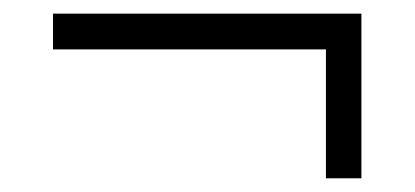

<svg xmlns="http://www.w3.org/2000/svg" viewBox="-20 -399 612 283"><path d="M512.7 -378.9V-136.2H460.4V-318.8V-326.2H453.1H58.1V-378.9Z"/></svg>

Font: Sahel Light FD
Style: Light-FD
Weight: 300
Foundry: Saber Rastikerdar (saber.rastikerdar@gmail.com)
Version: Version 3.3.0